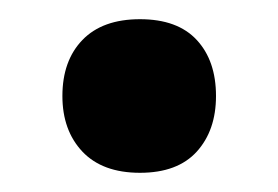

<svg xmlns="http://www.w3.org/2000/svg" viewBox="-20 -175 290 200"><path d="M125.8 5Q86.7 5 65.8 -17.1Q45 -39.2 45 -75Q45 -111.7 65.8 -133.3Q86.7 -155 125.8 -155Q165 -155 185 -133.3Q205 -111.7 205 -75Q205 -39.2 185 -17.1Q165 5 125.8 5Z"/></svg>

Font: Familjen Grotesk Variable
Style: Regular
Weight: 400
Designer: Anders Wikstroem, Jonas Baeckman, Matilda Gysing, Kristian Moeller
Foundry: Familjen STHLM AB
Version: Version 2.000